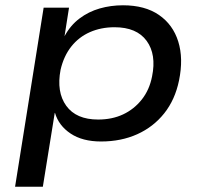

<svg xmlns="http://www.w3.org/2000/svg" viewBox="-20 -526 771 726"><path d="M37 180 145 -497H241L224 -389Q246 -430 280.5 -456Q315 -482 357 -494Q399 -506 445 -506Q528 -506 581 -469.5Q634 -433 654 -369Q674 -305 657 -222Q642 -149 601 -97.5Q560 -46 499 -18.5Q438 9 362 9Q292 9 247 -21Q202 -51 188 -99H187L142 180ZM351 -74Q404 -74 445.5 -93.5Q487 -113 516 -149.5Q545 -186 555 -237Q572 -320 534.5 -371.5Q497 -423 413 -423Q362 -423 320 -404.5Q278 -386 249.5 -350Q221 -314 209 -262Q193 -178 230.5 -126Q268 -74 351 -74Z"/></svg>

Font: Nunito Sans 7pt SemiExpanded Medium
Style: Italic
Weight: 500
Width: 6
Italic angle: -9°
Designer: Vernon Adams
Foundry: Vernon Adams
Version: Version 3.101;gftools[0.9.27]